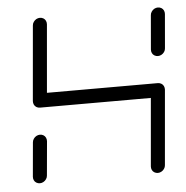

<svg xmlns="http://www.w3.org/2000/svg" viewBox="-43 -561 584 604"><g transform="rotate(-5 248.5 -259.5)"><path d="M59.3 0Q53.3 0 48.3 -3Q43.3 -5.9 40.9 -11.1Q38.5 -16.3 38.9 -22.2L48.5 -130Q48.9 -135.9 52.4 -141.1Q55.9 -146.3 61.3 -149.3Q66.7 -152.2 72.6 -152.2Q78.5 -152.2 83.5 -149.3Q88.5 -146.3 90.9 -141.1Q93.3 -135.9 93 -130L83.3 -22.2Q83 -16.3 79.4 -11.1Q75.9 -5.9 70.6 -3Q65.2 0 59.3 0ZM104.4 -518.5Q110.4 -518.5 115.4 -515.6Q120.4 -512.6 122.8 -507.4Q125.2 -502.2 124.8 -496.3L104.1 -259.3Q103.7 -253.3 100.2 -248.1Q96.7 -243 91.3 -240Q85.9 -237 80 -237Q74.1 -237 69.1 -240Q64.1 -243 61.7 -248.1Q59.3 -253.3 59.6 -259.3L80.4 -496.3Q80.7 -502.2 84.3 -507.4Q87.8 -512.6 93.1 -515.6Q98.5 -518.5 104.4 -518.5ZM452.6 -237H80L83.7 -281.5H456.3ZM456.3 -281.5Q462.2 -281.5 467.2 -278.5Q472.2 -275.6 474.6 -270.4Q477 -265.2 476.7 -259.3L455.9 -22.2Q455.6 -16.3 452 -11.1Q448.5 -5.9 443.1 -3Q437.8 0 431.9 0Q425.9 0 420.9 -3Q415.9 -5.9 413.5 -11.1Q411.1 -16.3 411.5 -22.2L432.2 -259.3Q432.6 -265.2 436.1 -270.4Q439.6 -275.6 445 -278.5Q450.4 -281.5 456.3 -281.5ZM464.1 -366.3Q458.1 -366.3 453.1 -369.3Q448.1 -372.2 445.7 -377.4Q443.3 -382.6 443.7 -388.5L453 -496.3Q453.3 -502.2 456.9 -507.4Q460.4 -512.6 465.7 -515.6Q471.1 -518.5 477 -518.5Q483 -518.5 488 -515.6Q493 -512.6 495.4 -507.4Q497.8 -502.2 497.4 -496.3L488.1 -388.5Q487.8 -382.6 484.3 -377.4Q480.7 -372.2 475.4 -369.3Q470 -366.3 464.1 -366.3Z"/></g></svg>

Font: 26F Galaxy Sans Oblique
Style: Regular
Weight: 400
Italic angle: -5°
Designer: C₂₉H₂₅N₃O₅
Version: Version 1.200;FEAKit 1.0